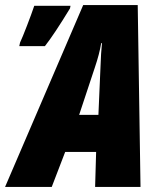

<svg xmlns="http://www.w3.org/2000/svg" viewBox="-51 -737 632 757"><path d="M277 -717H492L503 0H324L328 -138H206L153 0H-31ZM337 -284 345 -468Q347 -529 351 -567H348Q341 -524 323 -471L261 -284ZM28 -569Q37 -588 55.5 -636Q74 -684 84 -714H227L225 -704Q163 -602 126 -555H25Z"/></svg>

Font: Noto Sans UI CondBlack
Style: Italic
Weight: 900
Width: 3
Italic angle: -12°
Designer: Monotype Design Team
Foundry: Monotype Imaging Inc.
Version: Version 1.001